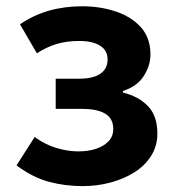

<svg xmlns="http://www.w3.org/2000/svg" viewBox="-20 -594 574 627"><path d="M250 13.8Q192.7 13.8 139.9 -0.3Q87.1 -14.3 34 -53.9L93.2 -146.7Q128.3 -121.1 165.7 -110.3Q203.1 -99.6 235.8 -99.6Q268.6 -99.6 294.4 -108.3Q320.1 -117.1 335 -133.3Q349.9 -149.5 349.9 -172.6Q349.9 -206.7 324 -222.5Q298.2 -238.4 248 -238.4H161.9V-336.9H237.6Q284.2 -336.9 307.8 -353.3Q331.3 -369.6 331.3 -399.9Q331.3 -429.5 306.9 -444.8Q282.4 -460.2 238.9 -460.2Q198.7 -460.2 166 -450.7Q133.4 -441.1 100.4 -420L45.3 -514.7Q89.2 -544.6 139.8 -559.1Q190.4 -573.5 248.2 -573.5Q306.9 -573.5 357.9 -556.6Q408.9 -539.6 440.1 -505Q471.3 -470.3 471.3 -415.9Q471.3 -379.9 449.5 -345.8Q427.7 -311.7 381.3 -296.8V-291.8Q432.5 -279.3 463.2 -247.4Q493.9 -215.6 493.9 -158.2Q493.9 -117.1 473.5 -84.9Q453 -52.6 418.3 -30.9Q383.6 -9.2 340.1 2.3Q296.5 13.8 250 13.8Z"/></svg>

Font: Noto Sans HK Thin
Style: Regular
Weight: 100
Designer: Ryoko NISHIZUKA 西塚涼子 (kana, bopomofo & ideographs); Paul D. Hunt (Latin, Greek & Cyrillic); Sandoll Communications 산돌커뮤니
Foundry: Adobe
Version: Version 2.004-H2;hotconv 1.0.118;makeotfexe 2.5.65603